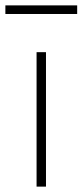

<svg xmlns="http://www.w3.org/2000/svg" viewBox="-57 -694 307 714"><path d="M79 -500H114V0H79ZM-37 -674H230V-642H-37Z"/></svg>

Font: Cairo ExtraLight
Style: Regular
Weight: 275
Designer: Mohamed Gaber, Accademia di Belle Arti di Urbino and others
Foundry: Kief Type Foundry, Accademia di Belle Arti di Urbino and others
Version: Version 3.011